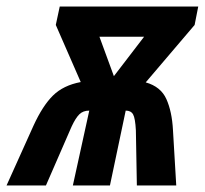

<svg xmlns="http://www.w3.org/2000/svg" viewBox="-71 -565 624 585"><path d="M31 -182Q59 -243 90.5 -274Q122 -305 175 -315L99 -489L111 -545H533L522 -489L373 -314Q419 -301 436 -263Q453 -225 456 -169L466 0H346L343 -168Q341 -205 334.5 -216.5Q328 -228 312 -228L264 0H151L201 -228Q182 -228 170.5 -216.5Q159 -205 147 -179L69 0H-51ZM276 -333 368 -453H232Z"/></svg>

Font: Noto Sans Condensed
Style: Bold Italic
Weight: 700
Width: 3
Italic angle: -12°
Designer: Monotype Design Team
Foundry: Monotype Imaging Inc.
Version: Version 2.013; ttfautohint (v1.8.4.7-5d5b)